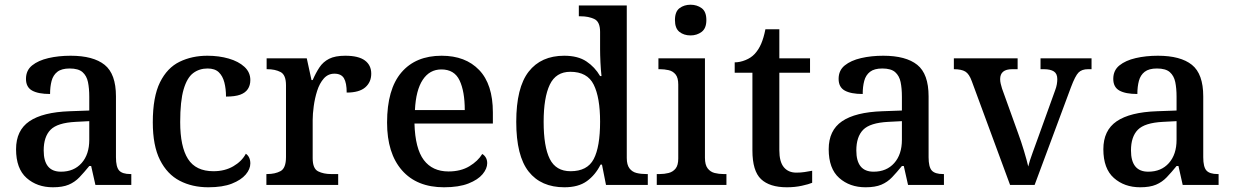

<svg xmlns="http://www.w3.org/2000/svg" viewBox="-20 -783 5219 813"><path d="M204 10Q137 10 92.5 -29.5Q48 -69 48 -151Q48 -231 104.5 -269.5Q161 -308 275 -312L358 -315V-373Q358 -409 352.5 -435.5Q347 -462 329.5 -477.5Q312 -493 275 -493Q241 -493 223 -479Q205 -465 198.5 -440.5Q192 -416 192 -385Q142 -385 116 -399.5Q90 -414 90 -449Q90 -485 116 -506Q142 -527 185 -537Q228 -547 279 -547Q375 -547 423 -508.5Q471 -470 471 -375V-117Q471 -76 484.5 -61Q498 -46 532 -46H536V0H384L366 -80H358Q336 -53 316.5 -32.5Q297 -12 271 -1Q245 10 204 10ZM238 -56Q293 -56 325.5 -92.5Q358 -129 358 -191V-270L300 -267Q223 -263 194 -233.5Q165 -204 165 -146Q165 -56 238 -56Z M862 10Q794 10 741 -17.5Q688 -45 657.5 -105.5Q627 -166 627 -265Q627 -373 657.5 -434.5Q688 -496 740.5 -521.5Q793 -547 858 -547Q907 -547 948.5 -535Q990 -523 1015 -500Q1040 -477 1040 -444Q1040 -422 1029.5 -406Q1019 -390 997 -382Q975 -374 937 -374Q937 -407 930 -434Q923 -461 906.5 -477Q890 -493 859 -493Q824 -493 798 -473.5Q772 -454 757.5 -404.5Q743 -355 743 -266Q743 -162 776 -110Q809 -58 884 -58Q932 -58 968 -79Q1004 -100 1021 -132Q1030 -126 1035 -115.5Q1040 -105 1040 -91Q1040 -67 1020.5 -44Q1001 -21 962 -5.5Q923 10 862 10Z M1108 0V-46H1111Q1145 -46 1168 -58.5Q1191 -71 1191 -118V-422Q1191 -466 1168 -478Q1145 -490 1112 -490H1109V-536H1279L1299 -444H1304Q1317 -474 1332.5 -497.5Q1348 -521 1373.5 -534Q1399 -547 1442 -547Q1498 -547 1525 -527Q1552 -507 1552 -471Q1552 -435 1526.5 -413Q1501 -391 1448 -391Q1448 -432 1436.5 -451.5Q1425 -471 1396 -471Q1369 -471 1351 -450.5Q1333 -430 1323 -398.5Q1313 -367 1308.5 -333.5Q1304 -300 1304 -275V-113Q1304 -69 1327 -57.5Q1350 -46 1382 -46H1412V0Z M1860 10Q1745 10 1682 -62Q1619 -134 1619 -264Q1619 -405 1679.5 -476Q1740 -547 1850 -547Q1951 -547 2009 -486.5Q2067 -426 2067 -307V-260H1735Q1738 -154 1774.5 -105.5Q1811 -57 1879 -57Q1931 -57 1967.5 -79Q2004 -101 2022 -131Q2031 -126 2037 -116Q2043 -106 2043 -92Q2043 -69 2023.5 -45.5Q2004 -22 1963.5 -6Q1923 10 1860 10ZM1948 -317Q1948 -396 1926 -442.5Q1904 -489 1849 -489Q1799 -489 1770 -445Q1741 -401 1737 -317Z M2370 10Q2271 10 2218.5 -56.5Q2166 -123 2166 -267Q2166 -412 2218.5 -479.5Q2271 -547 2369 -547Q2427 -547 2463 -523Q2499 -499 2521 -461H2527Q2524 -487 2522.5 -519Q2521 -551 2521 -575V-648Q2521 -691 2496.5 -702.5Q2472 -714 2439 -714H2431V-760H2634V-114Q2634 -85 2645.5 -70Q2657 -55 2675.5 -50.5Q2694 -46 2716 -46H2723V0H2546L2529 -86H2523Q2501 -42 2465 -16Q2429 10 2370 10ZM2396 -58Q2467 -58 2494 -109.5Q2521 -161 2521 -268Q2521 -370 2494 -424.5Q2467 -479 2395 -479Q2334 -479 2308 -424.5Q2282 -370 2282 -267Q2282 -162 2308 -110Q2334 -58 2396 -58Z M2761 0V-46H2774Q2793 -46 2811 -50.5Q2829 -55 2840.5 -69Q2852 -83 2852 -112V-425Q2852 -454 2840.5 -468Q2829 -482 2811 -486Q2793 -490 2774 -490H2768V-536H2965V-115Q2965 -85 2976.5 -70Q2988 -55 3006 -50.5Q3024 -46 3044 -46H3056V0ZM2904 -633Q2876 -633 2857 -648Q2838 -663 2838 -698Q2838 -734 2857.5 -748.5Q2877 -763 2904 -763Q2931 -763 2951 -748.5Q2971 -734 2971 -698Q2971 -663 2951 -648Q2931 -633 2904 -633Z M3312 10Q3239 10 3202.5 -24.5Q3166 -59 3166 -146V-475H3091V-519Q3113 -519 3136.5 -528.5Q3160 -538 3175 -554Q3192 -572 3203 -597.5Q3214 -623 3221 -659H3280V-536H3410V-475H3280V-147Q3280 -98 3299 -75Q3318 -52 3352 -52Q3371 -52 3387 -54.5Q3403 -57 3419 -60V-9Q3405 -3 3375.5 3.5Q3346 10 3312 10Z M3645 10Q3578 10 3533.5 -29.5Q3489 -69 3489 -151Q3489 -231 3545.5 -269.5Q3602 -308 3716 -312L3799 -315V-373Q3799 -409 3793.5 -435.5Q3788 -462 3770.5 -477.5Q3753 -493 3716 -493Q3682 -493 3664 -479Q3646 -465 3639.5 -440.5Q3633 -416 3633 -385Q3583 -385 3557 -399.5Q3531 -414 3531 -449Q3531 -485 3557 -506Q3583 -527 3626 -537Q3669 -547 3720 -547Q3816 -547 3864 -508.5Q3912 -470 3912 -375V-117Q3912 -76 3925.5 -61Q3939 -46 3973 -46H3977V0H3825L3807 -80H3799Q3777 -53 3757.5 -32.5Q3738 -12 3712 -1Q3686 10 3645 10ZM3679 -56Q3734 -56 3766.5 -92.5Q3799 -129 3799 -191V-270L3741 -267Q3664 -263 3635 -233.5Q3606 -204 3606 -146Q3606 -56 3679 -56Z M4095 -439Q4084 -470 4067.5 -480Q4051 -490 4019 -490V-536H4289V-490H4266Q4215 -490 4215 -448Q4215 -438 4217.5 -428Q4220 -418 4223 -408L4291 -219Q4304 -184 4316 -144Q4328 -104 4334 -78Q4339 -100 4352.5 -136.5Q4366 -173 4377 -204L4448 -401Q4453 -414 4455 -426Q4457 -438 4457 -448Q4457 -471 4442.5 -480.5Q4428 -490 4400 -490H4386V-536H4602V-490H4587Q4561 -490 4547 -476Q4533 -462 4515 -414L4361 0H4257Z M4808 10Q4741 10 4696.5 -29.5Q4652 -69 4652 -151Q4652 -231 4708.5 -269.5Q4765 -308 4879 -312L4962 -315V-373Q4962 -409 4956.5 -435.5Q4951 -462 4933.5 -477.5Q4916 -493 4879 -493Q4845 -493 4827 -479Q4809 -465 4802.5 -440.5Q4796 -416 4796 -385Q4746 -385 4720 -399.5Q4694 -414 4694 -449Q4694 -485 4720 -506Q4746 -527 4789 -537Q4832 -547 4883 -547Q4979 -547 5027 -508.5Q5075 -470 5075 -375V-117Q5075 -76 5088.5 -61Q5102 -46 5136 -46H5140V0H4988L4970 -80H4962Q4940 -53 4920.5 -32.5Q4901 -12 4875 -1Q4849 10 4808 10ZM4842 -56Q4897 -56 4929.5 -92.5Q4962 -129 4962 -191V-270L4904 -267Q4827 -263 4798 -233.5Q4769 -204 4769 -146Q4769 -56 4842 -56Z"/></svg>

Font: Noto Nastaliq Urdu Medium
Style: Regular
Weight: 500
Designer: Monotype Design Team (Patrick Giasson: type design, Kamal Mansour: OpenType code, Glenda Bellarosa). Updated by Simon Co
Foundry: Monotype Imaging Inc., Simon Cozens
Version: Version 3.007